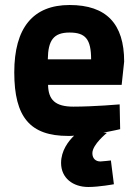

<svg xmlns="http://www.w3.org/2000/svg" viewBox="-20 -532 551 767"><path d="M171 -295C172 -371 194 -402 258 -402C321 -402 344 -376 344 -295H171ZM393 -2C430 -9 460 -16 460 -16L458 -115C458 -115 355 -106 273 -106C201 -106 173 -133 172 -193H466L476 -286C476 -437 405 -512 258 -512C112 -512 37 -421 37 -243C37 -63 101 11 252 11C260 11 268 11 276 10C253 32 224 70 224 119C224 179 271 215 333 215C376 215 435 204 435 204L423 109C423 109 388 113 381 113C363 113 349 102 349 80C349 45 407 -1 407 -1Z"/></svg>

Font: RazerF5
Style: Bold
Weight: 700
Foundry: Razer Inc.
Version: Version 2